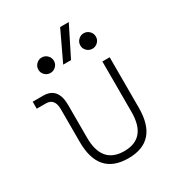

<svg xmlns="http://www.w3.org/2000/svg" viewBox="-189 -915 965 1045"><g transform="rotate(-30 293.0 -392.5)"><path d="M312.5 9.8Q126.5 9.8 126.5 -200.2V-405.3Q126.5 -473.6 71.8 -473.6H14.2V-517.6H79.6Q172.4 -517.6 172.4 -405.3V-200.2Q172.4 -35.2 312.5 -35.2Q452.1 -35.2 452.1 -200.2V-517.6H498V-200.2Q498 9.8 312.5 9.8ZM258.8 -609.4 346.7 -794.9H400.9L308.1 -609.4ZM176.8 -604.5Q156.7 -604.5 142.3 -618.7Q127.9 -632.8 127.9 -652.8Q127.9 -672.9 142.3 -687.3Q156.7 -701.7 176.8 -701.7Q196.8 -701.7 211.2 -687.3Q225.6 -672.9 225.6 -652.8Q225.6 -632.8 211.2 -618.7Q196.8 -604.5 176.8 -604.5ZM440.4 -604.5Q420.4 -604.5 406 -618.7Q391.6 -632.8 391.6 -652.8Q391.6 -672.9 406 -687.3Q420.4 -701.7 440.4 -701.7Q460.4 -701.7 474.9 -687.3Q489.3 -672.9 489.3 -652.8Q489.3 -632.8 474.9 -618.7Q460.4 -604.5 440.4 -604.5Z"/></g></svg>

Font: Cascadia Code NF ExtraLight
Style: Regular
Weight: 200
Monospace: yes
Designer: Aaron Bell
Foundry: Saja Typeworks
Version: Version 2404.023; ttfautohint (v1.8.4)